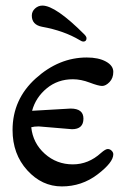

<svg xmlns="http://www.w3.org/2000/svg" viewBox="-20 -662 446 688"><path d="M238 -199 119 -209Q102 -209 92 -206Q98 -149 140.5 -111Q183 -73 241 -73Q297 -73 342 -114Q358 -128 366 -128Q374 -128 380 -122Q386 -116 386 -109Q386 -80 329.5 -37Q273 6 201.5 6Q130 6 77.5 -52Q25 -110 25 -196Q25 -306 108 -381Q191 -456 291 -456Q333 -456 359.5 -441.5Q386 -427 386 -404.5Q386 -382 372.5 -368Q359 -354 346 -354Q333 -354 301.5 -366Q270 -378 241 -378Q187 -378 147.5 -345.5Q108 -313 95 -265L233 -273Q279 -273 279 -237Q279 -199 238 -199ZM290 -525Q290 -513 278 -513Q274 -513 266 -518Q209 -552 131 -566Q94 -573 94 -606Q94 -621 105.5 -631.5Q117 -642 132 -642Q179 -642 282 -539Q290 -531 290 -525Z"/></svg>

Font: Macondo
Style: Regular
Weight: 400
Version: Version 2.001